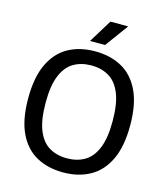

<svg xmlns="http://www.w3.org/2000/svg" viewBox="-136 -1051 1009 1163"><g transform="rotate(15 369.0 -469.0)"><path d="M369 9.5Q273 9.5 201 -30.2Q129 -70 89.2 -154Q49.5 -238 49.5 -370Q49.5 -502 89.5 -586Q129.5 -670 201.2 -709.8Q273 -749.5 369 -749.5Q465.5 -749.5 537.5 -709.5Q609.5 -669.5 649.2 -585.8Q689 -502 689 -370Q689 -238 649 -154.2Q609 -70.5 537 -30.5Q465 9.5 369 9.5ZM369 -79Q433.5 -79 480.8 -107.2Q528 -135.5 553.8 -198.8Q579.5 -262 579.5 -367Q579.5 -475.5 553.5 -539.8Q527.5 -604 480.2 -632.5Q433 -661 369 -661Q305 -661 257.8 -633Q210.5 -605 184.5 -541.8Q158.5 -478.5 158.5 -373Q158.5 -264.5 184.5 -200Q210.5 -135.5 257.8 -107.2Q305 -79 369 -79ZM321.5 -802 410.5 -947H522L416 -802Z"/></g></svg>

Font: Encode Sans Condensed Thin Medium
Style: Regular
Weight: 500
Version: Version 3.002